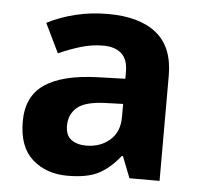

<svg xmlns="http://www.w3.org/2000/svg" viewBox="-45 -604 694 661"><g transform="rotate(5 302.0 -273.5)"><path d="M302 -557Q412 -557 470.5 -509.5Q529 -462 529 -364V0H425L396 -74H392Q357 -30 318 -10Q279 10 211 10Q138 10 90 -32.5Q42 -75 42 -163Q42 -250 103 -291.5Q164 -333 286 -337L381 -340V-364Q381 -407 358.5 -427Q336 -447 296 -447Q256 -447 218 -435.5Q180 -424 142 -407L93 -508Q137 -531 190.5 -544Q244 -557 302 -557ZM323 -251Q251 -249 223 -225Q195 -201 195 -162Q195 -128 215 -113.5Q235 -99 267 -99Q315 -99 348 -127.5Q381 -156 381 -208V-253Z"/></g></svg>

Font: Noto Sans Tamil
Style: Bold
Weight: 700
Designer: Jelle Bosma - Monotype Design Team
Foundry: Monotype Imaging Inc.
Version: Version 2.004; ttfautohint (v1.8.4.7-5d5b)